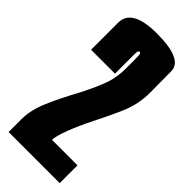

<svg xmlns="http://www.w3.org/2000/svg" viewBox="-225 -714 748 748"><g transform="rotate(45 149.0 -340.0)"><path d="M7.5 0V-71.2Q7.5 -120.8 31.8 -177.6Q56 -234.5 96.5 -308.5Q131 -376.8 143.4 -415.2Q155.8 -453.8 155.8 -502Q155.8 -559.8 154.9 -571Q154 -582.2 147.8 -582.2Q139.8 -582.2 139.8 -563.5Q139.8 -544.8 139.8 -453.8H8Q8 -525.8 8 -603Q8 -680.2 144.8 -680.2Q287 -680.2 288 -616.2Q289 -552.2 289 -498.2Q289 -434.5 263.6 -375.9Q238.1 -317.2 198.4 -239.2Q170.6 -179.8 159.6 -146.4Q148.6 -113 148.6 -98H289V0Z"/></g></svg>

Font: Anybody UltraCondensed Thin
Style: Regular
Weight: 100
Width: 1
Designer: Tyler Finck
Foundry: Etcetera Type Company
Version: Version 1.110